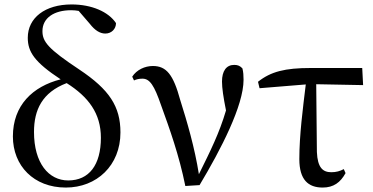

<svg xmlns="http://www.w3.org/2000/svg" viewBox="-20 -829 1678 864"><path d="M276 15C415 15 522 -84 522 -233C522 -350 472 -426 337 -516C197 -609 171 -641 171 -689C171 -748 223 -783 300 -783C312 -783 323 -782 334 -780L384 -722C408 -691 431 -678 454 -678C482 -678 502 -699 502 -725C468 -776 393 -809 302 -809C183 -809 105 -749 105 -659C105 -595 136 -549 253 -472C127 -440 38 -355 38 -215C38 -83 132 15 276 15ZM280 -455C378 -393 434 -319 434 -209C434 -87 381 -17 287 -17C199 -17 133 -95 133 -235C133 -335 170 -413 280 -455Z M814 8 878 4C975 -158 1076 -354 1076 -470C1076 -490 1075 -504 1071 -521C1061 -532 1051 -537 1034 -537C998 -537 979 -509 979 -462C979 -433 985 -392 997 -332C967 -230 927 -150 875 -45C856 -165 822 -281 791 -379C760 -493 729 -532 668 -532C632 -532 595 -515 575 -484L583 -467C593 -472 606 -475 621 -475C654 -475 674 -445 705 -355C743 -250 786 -131 814 8Z M1432 15C1481 15 1512 -8 1535 -50L1527 -68C1510 -59 1493 -54 1471 -54C1433 -54 1409 -74 1406 -145L1403 -450L1614 -446L1610 -523H1378C1263 -523 1199 -507 1141 -461L1148 -432L1356 -449C1343 -342 1327 -221 1327 -113C1327 -20 1367 15 1432 15Z"/></svg>

Font: Source Han Serif SC Medium
Style: Regular
Weight: 500
Designer: Ryoko NISHIZUKA 西塚涼子 (kana & ideographs); Frank Grießhammer (Latin, Greek & Cyrillic); Wenlong ZHANG 张文龙 (bopomofo); San
Foundry: Adobe
Version: Version 2.003;hotconv 1.1.1;makeotfexe 2.6.0